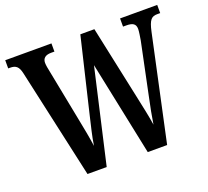

<svg xmlns="http://www.w3.org/2000/svg" viewBox="-122 -865 1101 1015"><g transform="rotate(-20 428.5 -357.0)"><path d="M69 -615 205 0H313L434 -529L544 0H653L780 -590C794 -656 809 -668 841 -668H857V-714H648V-668H667C702 -668 719 -658 719 -629C719 -615 714 -585 711 -567L651 -279C638 -218 629 -172 622 -126C615 -174 603 -228 589 -294L501 -707H422L324 -296C309 -231 295 -177 288 -128C282 -173 270 -235 259 -290L203 -576C199 -593 195 -617 195 -629C195 -654 211 -668 243 -668H262V-714H2V-668H12C44 -668 60 -657 69 -615Z"/></g></svg>

Font: Noto Serif Hebrew ExtraCondensed SemiBold
Style: Regular
Weight: 600
Width: 2
Designer: Monotype Design Team
Foundry: Monotype Imaging Inc.
Version: Version 2.004